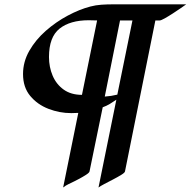

<svg xmlns="http://www.w3.org/2000/svg" viewBox="-20 -794 861 867"><path d="M820.8 -774.4Q814 -769.5 797.1 -757.8Q780.3 -746.1 760.3 -733.2Q740.2 -720.2 723.6 -710.9Q707 -701.7 701.2 -701.7H681.6L544.4 -20Q543.5 -14.2 527.6 -4.4Q511.7 5.4 490.5 16.4Q469.2 27.3 450.7 37.1Q432.1 46.9 424.8 52.7L505.4 -343.8Q490.7 -333.5 475.6 -324.5Q460.4 -315.4 443.8 -309.6L384.3 -20Q383.3 -14.2 368.9 -4.9Q354.5 4.4 338.6 12.9Q322.8 21.5 316.4 24.4Q303.7 30.8 290 37.1Q276.4 43.5 265.1 52.7L333.5 -284.2Q325.7 -284.2 317.6 -283.7Q309.6 -283.2 301.8 -283.2Q249 -283.2 199 -302.5Q148.9 -321.8 116.5 -360.8Q84 -399.9 84 -459.5Q84 -515.1 112.5 -564.9Q141.1 -614.7 187 -655Q232.9 -695.3 286.1 -723.6Q339.4 -752 388.2 -764.6Q412.6 -771 437.7 -772.7Q462.9 -774.4 487.8 -774.4ZM418.5 -701.7Q409.2 -701.7 399.9 -702.1Q390.6 -702.6 381.3 -702.6Q296.4 -702.6 248.8 -664.6Q201.2 -626.5 201.2 -536.6Q201.2 -491.2 217.8 -452.1Q234.4 -413.1 267.6 -389.4Q300.8 -365.7 350.1 -365.7ZM578.1 -701.7H522L453.1 -357.9Q467.8 -358.9 481.9 -361.1Q496.1 -363.3 509.8 -366.7Z"/></svg>

Font: Lugrasimo
Style: Regular
Weight: 400
Designer: The DocRepair Project, Astigmatic (AOETI)
Foundry: Google
Version: Version 1.001